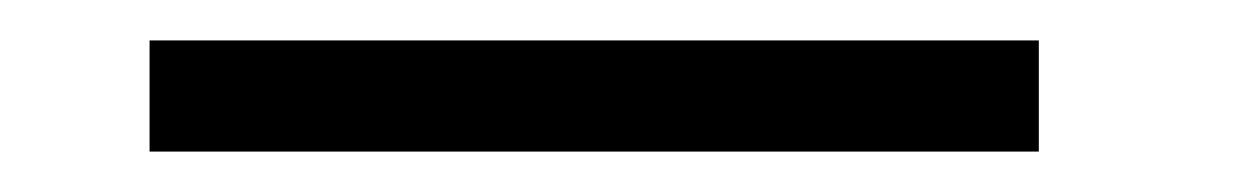

<svg xmlns="http://www.w3.org/2000/svg" viewBox="-20 58 619 95"><path d="M494 133H54V78H494Z"/></svg>

Font: Bellota
Style: Regular
Weight: 400
Designer: Kemie Guaida
Foundry: Kemie Guaida
Version: Version 1.000;PS 002.000;hotconv 1.0.70;makeotf.lib2.5.58329